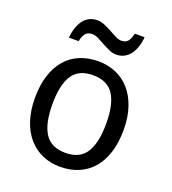

<svg xmlns="http://www.w3.org/2000/svg" viewBox="-136 -838 849 950"><g transform="rotate(20 288.5 -363.0)"><path d="M522 -269Q522 -202.1 505.6 -150.1Q489.3 -98.1 458.7 -62.7Q428.2 -27.3 384.8 -8.8Q341.3 9.8 287.1 9.8Q236.8 9.8 194.3 -8.8Q151.9 -27.3 120.8 -62.7Q89.8 -98.1 72.5 -150.1Q55.2 -202.1 55.2 -269Q55.2 -335.4 71.5 -387Q87.9 -438.5 118.2 -473.9Q148.4 -509.3 192.1 -527.6Q235.8 -545.9 290 -545.9Q340.3 -545.9 382.8 -527.6Q425.3 -509.3 456.3 -473.9Q487.3 -438.5 504.6 -387Q522 -335.4 522 -269ZM147 -269Q147 -167 180.4 -115.5Q213.9 -64 289.1 -64Q364.3 -64 397.2 -115.5Q430.2 -167 430.2 -269Q430.2 -371.1 396.7 -421.6Q363.3 -472.2 288.1 -472.2Q212.9 -472.2 179.9 -421.6Q147 -371.1 147 -269ZM359.4 -606.9Q339.8 -606.9 320.6 -615.5Q301.3 -624 282.7 -634.5Q264.2 -645 247.1 -653.6Q230 -662.1 214.4 -662.1Q192.4 -662.1 180.7 -649.2Q168.9 -636.2 162.1 -606H111.3Q113.8 -635.3 121.8 -659.2Q129.9 -683.1 142.8 -700Q155.8 -716.8 173.8 -725.8Q191.9 -734.9 214.4 -734.9Q234.9 -734.9 254.6 -726.3Q274.4 -717.8 293 -707.5Q311.5 -697.3 328.4 -688.7Q345.2 -680.2 359.4 -680.2Q381.3 -680.2 392.6 -692.9Q403.8 -705.6 411.1 -735.8H462.4Q460 -706.5 451.9 -682.9Q443.8 -659.2 430.9 -642.3Q418 -625.5 399.9 -616.2Q381.8 -606.9 359.4 -606.9Z"/></g></svg>

Font: Genotype
Style: Regular
Weight: 400
Foundry: Ascender Corporation
Version: Version 1.00